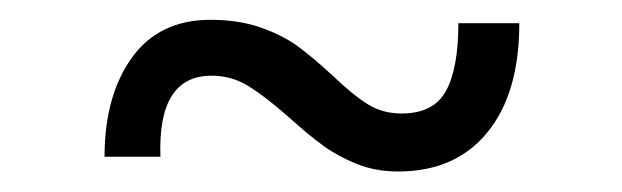

<svg xmlns="http://www.w3.org/2000/svg" viewBox="-20 -381 619 191"><path d="M268.1 -263.7Q243.7 -285.2 227.1 -295.4Q210.4 -305.7 190.4 -305.7Q136.7 -305.7 139.6 -225.1H84Q84 -285.6 111.1 -323.5Q138.2 -361.3 189.5 -361.3Q217.8 -361.3 239.7 -353.5Q261.7 -345.7 276.6 -334.7Q291.5 -323.7 311 -305.7Q331.5 -286.1 346.2 -277.1Q360.8 -268.1 379.4 -268.1Q411.6 -268.1 423.8 -290.8Q436 -313.5 436 -357.9H496.6Q496.6 -288.1 464.8 -249.3Q433.1 -210.4 376 -210.4Q353.5 -210.4 334.7 -218Q315.9 -225.6 301.5 -236.1Q287.1 -246.6 268.1 -263.7Z"/></svg>

Font: Decalotype Light
Style: Regular
Weight: 300
Designer: Alfredo Marco Pradil
Foundry: Alfredo Marco Pradil
Version: Version 1.0